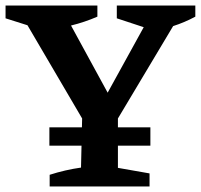

<svg xmlns="http://www.w3.org/2000/svg" viewBox="-25 -672 724 692"><path d="M154 0V-42Q210 -60 267 -68L271 -245L74 -581L-5 -606V-652H326V-612Q280 -592 231 -580L363 -338L493 -574L396 -606V-652H679V-612Q640 -591 599 -578L400 -245V-67L514 -47V0ZM153 -213H517V-147H153Z"/></svg>

Font: Piazzolla SemiBold
Style: Regular
Weight: 600
Designer: Juan Pablo del Peral
Foundry: Huerta Tipografica
Version: Version 1.330